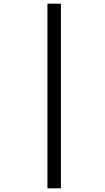

<svg xmlns="http://www.w3.org/2000/svg" viewBox="-20 -780 568 1040"><path d="M237 240V-760H310V240Z"/></svg>

Font: Noto Serif SemiCondensed ExtraBold
Style: Italic
Weight: 800
Width: 4
Italic angle: -12°
Designer: Monotype Design Team
Foundry: Monotype Imaging Inc.
Version: Version 2.014; ttfautohint (v1.8.4.7-5d5b)